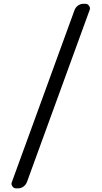

<svg xmlns="http://www.w3.org/2000/svg" viewBox="-20 -819 540 1020"><path d="M65.4 181.6Q52.7 181.6 45.9 170.9Q41 165 41 157.2Q41 153.3 43 148.4L376 -765.6Q381.8 -780.3 394.5 -789.6Q407.2 -798.8 422.9 -798.8H433.6Q446.3 -798.8 453.1 -788.1Q458 -782.2 458 -774.4Q458 -770.5 456.1 -765.6L123 148.4Q117.2 163.1 104.5 172.4Q91.8 181.6 76.2 181.6Z"/></svg>

Font: Gen Jyuu Gothic L Monospace Medium
Style: Regular
Weight: 500
Designer: [Source Han Sans]
Ryoko NISHIZUKA  (kana & ideographs); Paul D. Hunt (Latin, Greek & Cyrillic); Wenlong ZHANG  (bopomofo
Version: Version 1.002.20150607